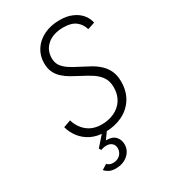

<svg xmlns="http://www.w3.org/2000/svg" viewBox="-226 -819 1023 1160"><g transform="rotate(-30 285.5 -238.5)"><path d="M285.5 12Q230.5 12 189.2 -8.2Q148 -28.5 121.5 -62.8Q95 -97 84.5 -137.5L135.5 -155.5Q151.5 -102 191 -70Q230.5 -38 291 -38Q340 -38 379.2 -56.8Q418.5 -75.5 441.5 -111Q464.5 -146.5 464.5 -198Q464.5 -241 444.2 -269.8Q424 -298.5 391.5 -318.8Q359 -339 323.5 -357Q295.5 -371.5 268.5 -387Q241.5 -402.5 219.8 -422.2Q198 -442 185.2 -469Q172.5 -496 172.5 -533Q172.5 -583 198.5 -623.8Q224.5 -664.5 272 -688.2Q319.5 -712 384 -712Q432 -712 468.5 -696.5Q505 -681 527.5 -654.5Q550 -628 557 -594.5L506.5 -577.5Q496 -616.5 465.5 -639.5Q435 -662.5 381.5 -662.5Q310 -662.5 268.8 -627.5Q227.5 -592.5 227.5 -535.5Q227.5 -501.5 245.2 -478.5Q263 -455.5 291.8 -438Q320.5 -420.5 353.5 -404Q383 -389 412.8 -372.5Q442.5 -356 466.8 -333.5Q491 -311 505.8 -280Q520.5 -249 520.5 -205Q520.5 -136.5 489.5 -88Q458.5 -39.5 405.2 -13.8Q352 12 285.5 12ZM230 235Q203.5 235 185.5 225.8Q167.5 216.5 157 203.5L192.5 181Q198 187 207.8 192.2Q217.5 197.5 233 197.5Q264 197.5 282.8 179Q301.5 160.5 301.5 134Q301.5 112.5 287.2 99.2Q273 86 249 86Q239 86 229.5 87.8Q220 89.5 210.5 94L201 79L271 -0.5H304.5L263 57Q309 57 329 79.8Q349 102.5 349 134.5Q349 176.5 315.8 205.8Q282.5 235 230 235Z"/></g></svg>

Font: Overpass ExtraLight
Style: Italic
Weight: 250
Italic angle: -10°
Designer: Delve Withrington, Dave Bailey, Thomas Jockin
Foundry: Delve Fonts LLC
Version: Version 4.000